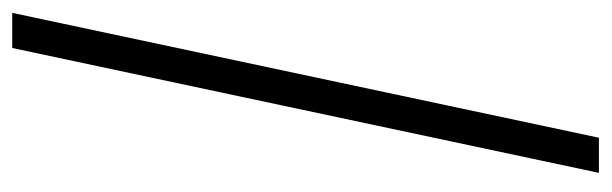

<svg xmlns="http://www.w3.org/2000/svg" viewBox="-356 -406 975 306"><g transform="rotate(90 131.0 -252.5)"><path d="M-2 215 197 -720H253L54 215Z"/></g></svg>

Font: Radio Canada Condensed Light
Style: Italic
Weight: 300
Width: 3
Italic angle: -12°
Designer: Charles Daoud, Etienne Aubert Bonn, Alexandre Saumier Demers, Jacques Le Bailly
Foundry: Radio-Canada
Version: Version 2.104; ttfautohint (v1.8.4.7-5d5b);gftools[0.9.28.de